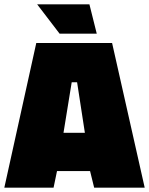

<svg xmlns="http://www.w3.org/2000/svg" viewBox="-25 -869 690 889"><path d="M143 -670H494L645 0H411L392 -77H239L223 0H-5ZM368 -254 332 -488H307L269 -254ZM147 -849H389L423 -713H251Z"/></svg>

Font: Cairo Black
Style: Regular
Weight: 900
Designer: Mohamed Gaber, Accademia di Belle Arti di Urbino and others
Foundry: Kief Type Foundry, Accademia di Belle Arti di Urbino and others
Version: Version 3.011